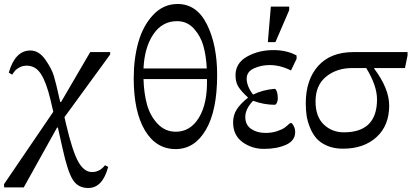

<svg xmlns="http://www.w3.org/2000/svg" viewBox="-110 -732 2062 962"><path d="M442 -459 213 -145 221 -110Q253 26 282 78Q311 130 351 130Q390 130 416 96L432 104Q404 210 332 210Q281 210 255 169Q229 128 204 14L180 -93H176L9 207H-89L-90 191L157 -172L143 -232Q122 -320 95 -361.5Q68 -403 24 -403Q5 -403 -10 -395.5Q-25 -388 -32 -380.5Q-39 -373 -49 -358L-66 -368Q-34 -479 42 -479Q85 -479 117 -433.5Q149 -388 160 -351Q171 -314 188 -237Q191 -226 192 -221H196L342 -471H442Z M978 -356Q978 -178 921.5 -81.5Q865 15 770 15Q672 15 616 -79Q560 -173 560 -340Q560 -439 583.5 -521.5Q607 -604 658 -658Q709 -712 780 -712Q876 -712 927 -609.5Q978 -507 978 -356ZM771 -72Q844 -72 887 -143Q930 -214 927 -336H609Q611 -265 626.5 -208.5Q642 -152 679.5 -112Q717 -72 771 -72ZM777 -626Q703 -626 658.5 -560.5Q614 -495 609 -389H926Q923 -451 909.5 -500.5Q896 -550 862 -588Q828 -626 777 -626Z M1158 -258Q1206 -282 1266 -287Q1272 -287 1277 -273Q1282 -259 1282 -239Q1282 -226 1277 -216.5Q1272 -207 1266 -207Q1213 -207 1158 -227Q1119 -186 1119 -146Q1119 -106 1148.5 -86Q1178 -66 1220 -66Q1252 -66 1277.5 -74.5Q1303 -83 1315 -91.5Q1327 -100 1343 -115H1352Q1369 -95 1369 -71Q1369 -27 1323 -6.5Q1277 14 1212 14Q1152 14 1105 -20Q1058 -54 1058 -119Q1058 -155 1076 -183.5Q1094 -212 1133 -243Q1098 -275 1084 -298Q1070 -321 1070 -355Q1070 -416 1128 -448.5Q1186 -481 1260 -481Q1327 -481 1376 -454V-437L1348 -379Q1294 -406 1241 -406Q1199 -406 1162.5 -389.5Q1126 -373 1126 -338Q1126 -300 1158 -258ZM1232 -521 1247 -699H1339V-681L1270 -521Z M1932 -454 1919 -391H1765V-388Q1840 -288 1840 -203Q1840 -103 1776.5 -45Q1713 13 1608 13Q1563 13 1528.5 -2Q1494 -17 1474.5 -40Q1455 -63 1442.5 -94.5Q1430 -126 1426 -154.5Q1422 -183 1422 -214Q1422 -332 1484 -401.5Q1546 -471 1661 -471H1932ZM1725 -391H1654Q1577 -391 1524 -348Q1471 -305 1471 -224Q1471 -148 1512 -108.5Q1553 -69 1613 -69Q1779 -69 1779 -234Q1779 -303 1725 -391Z"/></svg>

Font: myMathFont
Style: Regular
Weight: 400
Designer: Ross Mills, John Hudson & Paul Hanslow, Tiro Typeworks Ltd; with prior portions MicroPress Inc., and Coen Hoffman. Math 
Foundry: Tiro Typeworks Ltd
Version: Version 2.13 b171